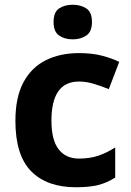

<svg xmlns="http://www.w3.org/2000/svg" viewBox="-20 -780 554 810"><path d="M300 10Q178 10 111.5 -57.5Q45 -125 45 -270Q45 -370 79 -433Q113 -496 173.5 -526Q234 -556 313 -556Q369 -556 410.5 -545Q452 -534 483 -519L439 -404Q404 -418 373.5 -427Q343 -436 313 -436Q197 -436 197 -271Q197 -189 227.5 -150Q258 -111 313 -111Q360 -111 396 -123.5Q432 -136 466 -158V-31Q432 -9 394.5 0.5Q357 10 300 10ZM287 -760Q320 -760 344 -744.5Q368 -729 368 -687Q368 -646 344 -630Q320 -614 287 -614Q253 -614 229.5 -630Q206 -646 206 -687Q206 -729 229.5 -744.5Q253 -760 287 -760Z"/></svg>

Font: Noto Sans Kannada
Style: Bold
Weight: 700
Designer: Jelle Bosma - Monotype Design Team
Foundry: Monotype Imaging Inc.
Version: Version 2.005; ttfautohint (v1.8.4.7-5d5b)